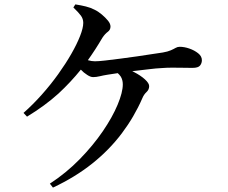

<svg xmlns="http://www.w3.org/2000/svg" viewBox="-20 -811 1040 874"><path d="M87 -297Q130 -335 170.5 -380.5Q211 -426 245 -473.5Q279 -521 304.5 -565.5Q330 -610 344.5 -647Q359 -684 359 -707Q359 -725 348.5 -739.5Q338 -754 314 -777L323 -791Q349 -787 371 -781.5Q393 -776 410 -767Q427 -759 443.5 -745Q460 -731 471.5 -717Q483 -703 483 -690Q483 -675 470.5 -666Q458 -657 446 -639Q415 -586 380 -537Q397 -532 412 -532Q428 -532 458.5 -535.5Q489 -539 527.5 -544Q566 -549 604.5 -554.5Q643 -560 674 -565Q705 -570 721 -572Q744 -576 757.5 -582Q771 -588 779.5 -593Q788 -598 798 -598Q819 -598 842 -590Q865 -582 882 -568.5Q899 -555 899 -537Q899 -523 890.5 -512.5Q882 -502 856 -502Q838 -502 814 -502.5Q790 -503 764 -503Q738 -503 714 -501Q691 -500 659 -496Q627 -492 591 -488Q587 -487 582 -487Q586 -485 590 -483Q621 -467 640 -449.5Q659 -432 659 -419Q659 -403 647 -392Q635 -381 628 -364Q591 -279 534.5 -204Q478 -129 400.5 -67Q323 -5 221 43L207 25Q282 -24 343 -86.5Q404 -149 448 -213.5Q492 -278 515.5 -334.5Q539 -391 539 -427Q539 -447 530 -462Q524 -471 516 -478Q489 -474 470 -471Q451 -468 434.5 -464Q418 -460 404 -460Q392 -460 377 -470Q361 -480 348 -494Q302 -437 246 -385Q184 -329 103 -280Z"/></svg>

Font: Early Summer Mincho SemiBold
Style: Regular
Weight: 600
Designer: GuiWonder
Version: Version 1.002